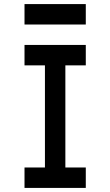

<svg xmlns="http://www.w3.org/2000/svg" viewBox="-20 -1020 540 940"><path d="M100 -100V-200H200V-700H100V-800H400V-700H300V-200H400V-100ZM100 -900V-1000H400V-900Z"/></svg>

Font: GalmuriMono9 Regular
Style: Regular
Weight: 400
Designer: Lee Minseo (quiple)
Version: Version 2.399;hotconv 1.1.1;makeotfexe 2.6.0 DEVELOPMENT